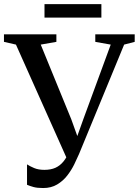

<svg xmlns="http://www.w3.org/2000/svg" viewBox="-34 -912 684 945"><path d="M178.5 13.5Q149 13.5 131 8.5Q113 3.5 99 -2.5V-103Q112.5 -94 133.8 -85Q155 -76 184.5 -76Q216 -76 238.8 -86.2Q261.5 -96.5 278.2 -117Q295 -137.5 307 -167.5L302 -116L44.5 -692.5L-14.5 -706V-743H243.5V-706L166.5 -692.5L317 -324.5L360 -205L333.5 -206L376 -325L511 -692.5L435 -706V-743H629V-706L577 -692.5L355 -154Q345.5 -132 331.5 -103.2Q317.5 -74.5 297 -48Q276.5 -21.5 247.2 -4Q218 13.5 178.5 13.5ZM465 -891.5V-825.5H185V-891.5Z"/></svg>

Font: Merriweather 72pt
Style: Regular
Weight: 400
Version: Version 2.100